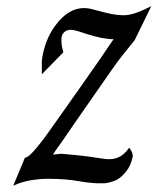

<svg xmlns="http://www.w3.org/2000/svg" viewBox="-20 -589 509 617"><path d="M60 -82.1Q69.2 -83.6 79.7 -94.4Q90.3 -105.1 100.8 -117.9Q111.3 -130.8 121 -143.6Q130.8 -156.4 135.9 -164.1Q203.6 -260 242.8 -315.4Q282.1 -370.8 303.1 -401.5Q324.1 -432.3 332.1 -444.4Q340 -456.4 345.1 -463.1Q309.7 -463.1 256.4 -480.5Q246.7 -483.6 231.5 -488.5Q216.4 -493.3 206.7 -493.3Q193.3 -493.3 184.6 -483.8Q175.9 -474.4 177.4 -456.4Q177.4 -442.1 183.6 -421L114.4 -350.3V-393.3Q117.9 -425.6 130 -456.4Q142.1 -487.2 160 -509.7Q200 -563.1 250.3 -563.1Q264.1 -563.1 282.1 -557.9Q309.7 -550.3 333.1 -545.1Q356.4 -540 379 -540Q409.7 -540 466.2 -569.2L412.8 -460Q390.3 -432.3 371.8 -409Q353.3 -385.6 335.9 -360Q266.2 -260 229.2 -206.7Q192.3 -153.3 174.4 -127.2Q153.3 -98.5 150.3 -92.3L177.4 -94.9Q193.3 -93.3 226.7 -90.3Q260 -87.2 301.5 -80.5Q317.9 -77.4 330.8 -77.4Q370.8 -77.4 394.9 -114.4Q403.6 -103.6 405.1 -96.9Q406.7 -90.3 406.7 -87.2Q403.6 -70.8 396.9 -56.4Q390.3 -42.1 375.9 -27.2Q361.5 -12.8 346.2 -7.2Q330.8 -1.5 316.4 0H296.4Q285.6 0 268.5 -1.8Q251.3 -3.6 227.2 -7.7Q217.9 -9.7 192.1 -12.1Q166.2 -14.4 133.8 -14.4Q107.7 -14.4 79 -9.7Q50.3 -5.1 22.6 7.7Z"/></svg>

Font: MM Jasmine
Style: Regular
Weight: 400
Designer: Khon Soe Zaw Thu
Version: Version 1.00 July 11, 2016, initial release